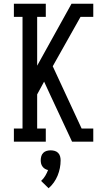

<svg xmlns="http://www.w3.org/2000/svg" viewBox="-20 -755 540 1023"><path d="M54 0V-70H100V-665H54V-735H224V-665H178V-405L361 -735H477V-665H409L261 -402L415 -70H477V0H364L251 -242L215 -320L178 -252V-70H224V0ZM239 248 199 209Q212 197 221 182Q230 167 236 151Q227 149 219.5 144.5Q212 140 206.5 132.5Q201 125 199 116.5Q197 108 197 99Q197 88 200 77.5Q203 67 210.5 59.5Q218 52 228.5 49Q239 46 250 46Q261 46 271.5 49Q282 52 289.5 59.5Q297 67 300 77.5Q303 88 303 99Q303 120 299 140.5Q295 161 287 180.5Q279 200 267 217Q255 234 239 248Z"/></svg>

Font: Iosevka Gothic
Style: Regular
Weight: 400
Monospace: yes
Designer: Belleve Invis
Foundry: Belleve Invis
Version: Version 15.5.1; ttfautohint (v1.8.4)